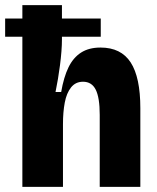

<svg xmlns="http://www.w3.org/2000/svg" viewBox="-31 -727 612 747"><path d="M-11 -655H361V-584H-11ZM56 0V-323V-707H210V-574Q210 -553 208 -527Q206 -501 202.5 -474Q199 -447 194.5 -420Q190 -393 185 -369H207Q217 -427 235.5 -465Q254 -503 284.5 -522.5Q315 -542 360 -542Q440 -542 477.5 -484Q515 -426 515 -306V0H357V-280Q357 -347 341.5 -378Q326 -409 292 -409Q263 -409 245.5 -387Q228 -365 221 -328Q214 -291 214 -244V0Z"/></svg>

Font: Bricolage Grotesque 24pt SemiCondensed ExtraBold
Style: Regular
Weight: 800
Width: 4
Designer: Mathieu Triay
Foundry: Atelier Triay
Version: Version 1.001;gftools[0.9.33.dev8+g029e19f]